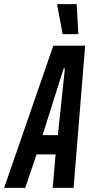

<svg xmlns="http://www.w3.org/2000/svg" viewBox="-64 -909 440 929"><path d="M-44 0 194 -688H348L292 0H191L205 -162H113L58 0ZM142 -255H216L250 -578H244ZM239 -744 213 -883V-889H307L315 -749V-744Z"/></svg>

Font: Saira UltraCondensed
Style: Bold Italic
Weight: 700
Width: 1
Italic angle: -12°
Designer: Hector Gatti with collaboration of the Omnibus-Type team
Foundry: Omnibus-Type
Version: Version 1.101